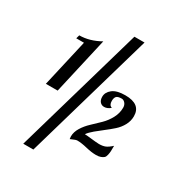

<svg xmlns="http://www.w3.org/2000/svg" viewBox="-211 -885 1097 1185"><g transform="rotate(30 337.5 -292.5)"><path d="M470 -750 206 165H134L398 -750ZM539 -67Q566 -67 584 -74.5Q602 -82 626 -104Q626 -78 625.5 -66Q625 -54 621.5 -38Q618 -22 610.5 -15.5Q603 -9 590 -4Q577 1 557 1Q525 1 484 -9Q443 -19 414 -19Q408 -19 399.5 -16Q391 -13 381 -8.5Q371 -4 368 -3Q366 -15 366 -21Q366 -53 385.5 -84.5Q405 -116 433.5 -142.5Q462 -169 490 -196.5Q518 -224 537.5 -260Q557 -296 557 -336Q557 -355 546 -367.5Q535 -380 522 -380Q494 -380 484.5 -369.5Q475 -359 475 -337Q475 -306 497 -300Q475 -281 452 -281Q434 -281 422.5 -294Q411 -307 411 -330Q411 -362 440.5 -385.5Q470 -409 531 -409Q641 -409 641 -323Q641 -289 624.5 -258.5Q608 -228 581.5 -204.5Q555 -181 528 -160.5Q501 -140 474 -117.5Q447 -95 434 -76Q446 -76 480.5 -72Q515 -68 539 -67ZM246 -629 154 -225H70L147 -562H92L99 -587Q171 -587 246 -629Z"/></g></svg>

Font: Lobster 1.3
Style: Regular
Weight: 400
Designer: Pablo Impallari
Foundry: Pablo Impallari. www.impallari.com
Version: Version 1.003 2010